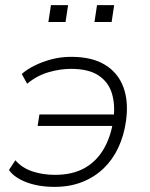

<svg xmlns="http://www.w3.org/2000/svg" viewBox="-20 -722 586 750"><path d="M193 8Q131 8 83.5 -10Q36 -28 15 -58L40 -96Q66 -66 106.5 -52.5Q147 -39 195 -39Q262 -39 308.5 -64.5Q355 -90 383 -136.5Q411 -183 421 -243L428 -230H127L134 -275H435L424 -262Q430 -316 416.5 -359Q403 -402 364.5 -427.5Q326 -453 257 -453Q215 -453 170 -440Q125 -427 86 -395L65 -433Q84 -450 113.5 -465Q143 -480 180 -490Q217 -500 258 -500Q339 -500 390 -469Q441 -438 462 -381.5Q483 -325 472 -248Q464 -192 442 -145Q420 -98 384.5 -64Q349 -30 301 -11Q253 8 193 8ZM349 -636 359 -702H426L416 -636ZM169 -636 179 -702H246L236 -636Z"/></svg>

Font: Nunito Sans 7pt ExtraLight
Style: Italic
Weight: 250
Italic angle: -9°
Designer: Vernon Adams
Foundry: Vernon Adams
Version: Version 3.101;gftools[0.9.27]